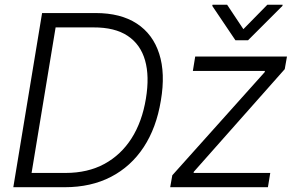

<svg xmlns="http://www.w3.org/2000/svg" viewBox="-20 -782 1225 802"><path d="M250.5 0H72.8L82.5 -59.6H253.4Q346.7 -59.6 416.3 -97.4Q485.8 -135.3 529.8 -204.6Q573.7 -273.9 589.4 -369.6Q605 -463.4 585.9 -530Q566.9 -596.7 513.2 -632.3Q459.5 -668 370.1 -667.5H180.7L190.4 -727.5H379.9Q483.9 -727.5 551.3 -683.6Q618.7 -639.6 645 -557.6Q671.4 -475.6 651.9 -361.8Q633.3 -248 580.1 -167.2Q526.9 -86.4 443.4 -43.2Q359.9 0 250.5 0ZM222.2 -727.5 102.1 0H35.6L155.8 -727.5ZM690.9 0 699.7 -49.8 1085.9 -481 1086.4 -485.8H785.6L795.4 -545.9H1178.7L1169.4 -493.2L789.6 -64.5L788.6 -59.6H1108.9L1099.1 0ZM928.7 -762.2 996.6 -660.2 1096.7 -762.2H1160.6L1159.7 -757.3L1016.1 -613.8H963.4L866.7 -757.3L867.7 -762.2Z"/></svg>

Font: Inter Tight Light
Style: Italic
Weight: 300
Italic angle: -9.39999°
Designer: Rasmus Andersson
Foundry: rsms
Version: Version 3.004